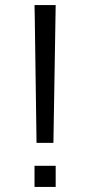

<svg xmlns="http://www.w3.org/2000/svg" viewBox="-20 -742 359 762"><path d="M117 0V-84H201V0ZM117 -722H201L192 -175H125L118 -671Z"/></svg>

Font: CMU Sans Serif
Style: Medium
Weight: 500
Version: Version 0.7.0